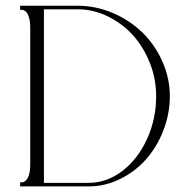

<svg xmlns="http://www.w3.org/2000/svg" viewBox="-20 -665 674 685"><path d="M51.8 -629.9V-644.5H87.9H112.3H136.7H256.8Q322.3 -644.5 383.1 -618.4Q443.8 -592.3 488.3 -548.8Q532.7 -505.4 559.3 -445.8Q585.9 -386.2 585.9 -322.3Q585.9 -258.3 562.5 -198.7Q539.1 -139.2 500.2 -95.7Q461.4 -52.2 408 -26.1Q354.5 0 296.9 0H136.7H112.3H87.9H51.8V-14.6H56.6Q71.3 -14.6 79.6 -31.5Q87.9 -48.3 87.9 -78.1V-566.4Q87.9 -596.2 79.6 -613Q71.3 -629.9 56.6 -629.9ZM136.7 -12.7H296.9Q360.8 -12.7 416.3 -54.9Q471.7 -97.2 504.4 -168.7Q537.1 -240.2 537.1 -322.3Q537.1 -383.8 514.4 -440.9Q491.7 -498 453.9 -539.8Q416 -581.5 364.3 -606.7Q312.5 -631.8 256.8 -631.8H136.7Z"/></svg>

Font: Elaris
Style: Regular
Weight: 500
Version: Version 1.0